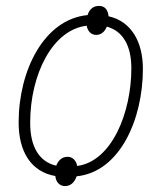

<svg xmlns="http://www.w3.org/2000/svg" viewBox="-20 -589 548 649"><path d="M43 -175C43 -75 86 -8 167 6C169 26 181 40 200 40C218 40 232 28 239 7C386 -8 463 -187 463 -356C463 -449 423 -517 347 -534C345 -555 335 -569 315 -569C297 -569 283 -560 276 -538C129 -524 43 -351 43 -175ZM82 -174C82 -338 158 -489 273 -502C276 -485 287 -471 305 -471C321 -471 334 -481 341 -499C396 -484 424 -434 424 -358C424 -210 359 -44 241 -28C238 -44 227 -59 209 -59C191 -59 178 -49 170 -29C113 -42 82 -92 82 -174Z"/></svg>

Font: Noto Sans SemiCondensed ExtraLight
Style: Italic
Weight: 200
Width: 4
Italic angle: -12°
Designer: Monotype Design Team
Foundry: Monotype Imaging Inc.
Version: Version 2.013